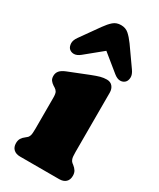

<svg xmlns="http://www.w3.org/2000/svg" viewBox="-185 -775 691 835"><g transform="rotate(30 161.0 -357.5)"><path d="M267.5 -435.5V-138Q267.5 -113 270.8 -103.8Q274 -94.5 280 -89.5L286.5 -84.5Q297.5 -76 303.5 -66.2Q309.5 -56.5 309.5 -42Q309.5 -22 297.8 -11Q286 0 265 0H68.5Q48 0 36 -11Q24 -22 24 -42Q24 -56.5 30 -66.2Q36 -76 47.5 -84.5L53.5 -89.5Q60 -94.5 63 -103.8Q66 -113 66 -138V-293Q66 -314 61.5 -322Q57 -330 48 -335.5L42 -339Q30.5 -346.5 24.5 -354.8Q18.5 -363 18.5 -376.5Q18.5 -391.5 27.5 -402.2Q36.5 -413 58 -421.5L156 -460.5Q181.5 -470.5 197.2 -474.8Q213 -479 228.5 -479Q247 -479 257.2 -466.8Q267.5 -454.5 267.5 -435.5ZM79.2 -517Q62.4 -503.5 47.6 -503.5Q32.8 -503.5 23 -513.5Q15.5 -522 14.6 -537.5Q13.8 -553 27 -571.5L93.4 -665Q109.7 -688 125.2 -701.5Q140.7 -715 163.7 -715Q186.7 -715 202.2 -701.5Q217.7 -688 234.5 -665L300.4 -571.5Q313.6 -553 313 -537.5Q312.3 -522 304.4 -513.5Q294.6 -503.5 280 -503.5Q265.4 -503.5 248.6 -517L163.7 -586Z"/></g></svg>

Font: Fraunces 72pt SuperSoft Black
Style: Regular
Weight: 900
Version: Version 1.000;[0bf87f6ff]